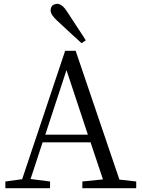

<svg xmlns="http://www.w3.org/2000/svg" viewBox="-20 -985 745 1005"><path d="M407 -759 429 -774C421 -787 409 -806 392 -831C365 -872 345 -903 332 -923C315 -950 298 -964 280 -965C278 -965 276 -965 273 -964C254 -961 245 -949 245 -930C245 -915 257 -897 280 -876C343 -817 386 -778 407 -759ZM693 -35 605 -45 376 -719H321L96 -47L8 -35V0H242V-35L140 -48L203 -240H454L519 -46L411 -35V0H693ZM440 -280H217L328 -618Z"/></svg>

Font: Noto Serif Tangut
Style: Regular
Weight: 400
Designer: YANG Xicheng
Foundry: Liu Zhao Studio
Version: Version 2.169